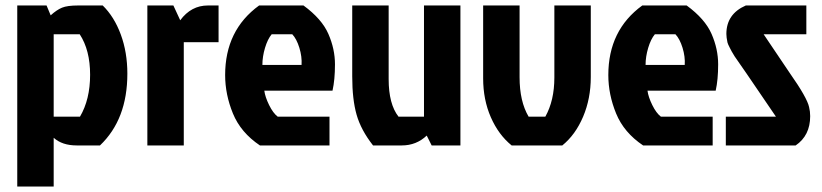

<svg xmlns="http://www.w3.org/2000/svg" viewBox="-20 -531 3000 701"><path d="M43 -511H150L165 -475Q187 -495 206.5 -503Q226 -511 265 -511H355Q397 -470 421 -405Q445 -340 445 -262Q445 -95 345 0H260Q207 0 176 -28V150H43ZM176 -105H272Q309 -168 309 -258Q309 -348 271 -406H176Z M518 0V-511H613L638 -457Q678 -511 739 -511H778V-377H651V0Z M1047 -406H972Q957 -388 947.5 -356Q938 -324 938 -294H1081Q1083 -324 1073 -356.5Q1063 -389 1047 -406ZM1183 -105V0H929Q859 -47 830.5 -116.5Q802 -186 802 -257Q802 -421 926 -511H1088Q1155 -462 1179 -407Q1203 -352 1203 -296Q1203 -240 1194 -200H945Q948 -177 962.5 -147.5Q977 -118 994 -105Z M1447 0H1342Q1298 -56 1282 -112Q1266 -168 1266 -252V-511H1399V-242Q1399 -151 1435 -105H1528V-511H1661V0H1556L1538 -36Q1500 0 1447 0Z M2033 0H1848Q1800 -39 1772 -103Q1744 -167 1744 -245V-511H1877V-249Q1877 -161 1910 -105H1971Q2004 -164 2004 -248V-511H2137V-250Q2137 -171 2109 -105Q2081 -39 2033 0Z M2446 -406H2371Q2356 -388 2346.5 -356Q2337 -324 2337 -294H2480Q2482 -324 2472 -356.5Q2462 -389 2446 -406ZM2582 -105V0H2328Q2258 -47 2229.5 -116.5Q2201 -186 2201 -257Q2201 -421 2325 -511H2487Q2554 -462 2578 -407Q2602 -352 2602 -296Q2602 -240 2593 -200H2344Q2347 -177 2361.5 -147.5Q2376 -118 2393 -105Z M2703 -511H2924V-406H2768L2863 -265Q2927 -174 2934 -140Q2938 -124 2938 -107Q2938 -36 2885 0H2630V-105H2813L2706 -262Q2699 -273 2684.5 -293Q2670 -313 2662 -325.5Q2654 -338 2651 -344Q2648 -350 2643 -359.5Q2638 -369 2636 -376Q2632 -395 2632 -407Q2632 -480 2703 -511Z"/></svg>

Font: Jockey One
Style: Regular
Weight: 400
Designer: TypeTogether
Foundry: TypeTogether
Version: Version 1.002